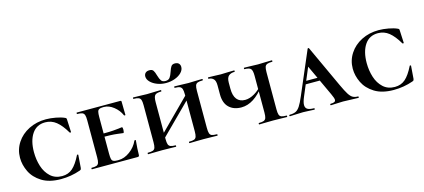

<svg xmlns="http://www.w3.org/2000/svg" viewBox="-54 -1081 3382 1530"><g transform="rotate(-15 1637.5 -316.0)"><path d="M460 -451Q467 -448 469 -444.5Q471 -441 471 -434L476 -331Q476 -328 471 -327Q466 -326 464 -330Q426 -395 386.5 -426.5Q347 -458 296 -458Q225 -458 187 -401.5Q149 -345 149 -251Q149 -189 166.5 -134Q184 -79 222 -44Q260 -9 318 -9Q369 -9 404.5 -40Q440 -71 474 -140Q475 -144 480 -143Q485 -142 485 -139L477 -33Q476 -25 474 -22Q472 -19 463 -15Q386 12 303 12Q207 12 146 -26Q85 -64 57.5 -121Q30 -178 30 -236Q30 -304 66.5 -360Q103 -416 166.5 -448Q230 -480 308 -480Q345 -480 388.5 -472Q432 -464 460 -451Z M560 -12Q589 -12 602 -17Q615 -22 620 -36.5Q625 -51 625 -81V-387Q625 -417 620 -431Q615 -445 601.5 -450.5Q588 -456 560 -456Q558 -456 558 -462Q558 -468 560 -468H918Q928 -468 928 -460L929 -398Q930 -379 930 -350Q930 -347 924.5 -347Q919 -347 918 -350Q899 -394 860 -424.5Q821 -455 781 -455H774Q752 -455 741.5 -449.5Q731 -444 727.5 -430Q724 -416 724 -386V-85Q724 -55 727.5 -41Q731 -27 741.5 -21.5Q752 -16 774 -16H785Q832 -16 878 -49.5Q924 -83 946 -133Q948 -136 953 -136Q958 -136 958 -133Q951 -61 951 -15Q951 -7 948 -3.5Q945 0 936 0H560Q558 0 558 -6Q558 -12 560 -12ZM680 -226V-251Q785 -251 828.5 -256.5Q872 -262 877 -262Q884 -262 884 -240Q884 -230 882 -222Q880 -214 877 -214Q872 -214 828.5 -220Q785 -226 680 -226Z M1366 -456Q1363 -456 1363 -462Q1363 -468 1366 -468L1414 -467Q1454 -465 1481 -465Q1505 -465 1547 -467L1595 -468Q1598 -468 1598 -462Q1598 -456 1595 -456Q1567 -456 1553.5 -450.5Q1540 -445 1535 -431Q1530 -417 1530 -387V-81Q1530 -51 1535 -36.5Q1540 -22 1553 -17Q1566 -12 1595 -12Q1598 -12 1598 -6Q1598 0 1595 0Q1564 0 1547 -1L1481 -2L1414 -1Q1397 0 1366 0Q1363 0 1363 -6Q1363 -12 1366 -12Q1394 -12 1407 -17Q1420 -22 1425 -36.5Q1430 -51 1430 -81V-385Q1430 -415 1425 -429.5Q1420 -444 1407 -450Q1394 -456 1366 -456ZM1129 -73 1476 -420 1496 -400 1148 -53ZM1026 -456Q1023 -456 1023 -462Q1023 -468 1026 -468L1074 -467Q1114 -465 1139 -465Q1166 -465 1206 -467L1254 -468Q1256 -468 1256 -462Q1256 -456 1254 -456Q1214 -456 1201.5 -442Q1189 -428 1189 -385V-81Q1189 -51 1194 -37Q1199 -23 1212.5 -17.5Q1226 -12 1254 -12Q1256 -12 1256 -6Q1256 0 1254 0Q1223 0 1206 -1L1139 -2L1074 -1Q1056 0 1024 0Q1022 0 1022 -6Q1022 -12 1024 -12Q1053 -12 1066.5 -17Q1080 -22 1085 -36.5Q1090 -51 1090 -81V-387Q1090 -417 1085 -431Q1080 -445 1066.5 -450.5Q1053 -456 1026 -456ZM1367 -589Q1376 -617 1385.5 -630.5Q1395 -644 1416 -644Q1437 -644 1448 -633Q1459 -622 1459 -604Q1459 -579 1438 -557.5Q1417 -536 1383 -523.5Q1349 -511 1310 -511Q1272 -511 1238 -524Q1204 -537 1183 -558.5Q1162 -580 1162 -604Q1162 -622 1173.5 -633Q1185 -644 1206 -644Q1229 -644 1238 -630.5Q1247 -617 1255 -588Q1264 -557 1274.5 -542.5Q1285 -528 1309 -528Q1334 -528 1345.5 -543.5Q1357 -559 1367 -589Z M1700 -312V-387Q1700 -426 1684 -441Q1668 -456 1645 -456Q1642 -456 1642 -462Q1642 -468 1645 -468L1689 -467Q1731 -465 1748 -465Q1766 -465 1810 -467L1859 -468Q1861 -468 1861 -462Q1861 -456 1859 -456Q1828 -456 1810 -440.5Q1792 -425 1792 -385V-335Q1792 -277 1815.5 -247.5Q1839 -218 1884 -218Q1921 -218 1962 -242Q2003 -266 2032 -306L2037 -295Q1944 -168 1840 -168Q1776 -168 1738 -204.5Q1700 -241 1700 -312ZM1941 -12Q1969 -12 1982 -17.5Q1995 -23 2000 -37Q2005 -51 2005 -81V-385Q2005 -428 1992.5 -442Q1980 -456 1941 -456Q1938 -456 1938 -462Q1938 -468 1941 -468L1988 -467Q2030 -465 2055 -465Q2080 -465 2120 -467L2170 -468Q2172 -468 2172 -462Q2172 -456 2170 -456Q2142 -456 2128 -450.5Q2114 -445 2109 -431Q2104 -417 2104 -387V-81Q2104 -51 2109 -36.5Q2114 -22 2127.5 -17Q2141 -12 2170 -12Q2172 -12 2172 -6Q2172 0 2170 0Q2138 0 2120 -1L2055 -2L1988 -1Q1971 0 1941 0Q1938 0 1938 -6Q1938 -12 1941 -12Z M2381 -239H2564L2571 -213H2366ZM2758 0Q2737 0 2695 -2Q2651 -4 2633 -4Q2616 -4 2580 -2Q2546 0 2532 0Q2528 0 2528 -6Q2528 -12 2532 -12Q2555 -12 2564.5 -17.5Q2574 -23 2574 -34Q2574 -48 2557 -84L2430 -357L2474 -434L2343 -123Q2325 -81 2325 -57Q2325 -33 2342 -22.5Q2359 -12 2395 -12Q2400 -12 2400 -6Q2400 0 2395 0Q2381 0 2355 -2Q2327 -4 2303 -4Q2278 -4 2244 -2Q2214 0 2195 0Q2190 0 2190 -6Q2190 -12 2195 -12Q2226 -12 2245 -21Q2264 -30 2280.5 -55Q2297 -80 2319 -132L2469 -483Q2471 -487 2475 -487Q2479 -487 2481 -483L2641 -137Q2666 -83 2682.5 -57Q2699 -31 2716 -21.5Q2733 -12 2758 -12Q2763 -12 2763 -6Q2763 0 2758 0Z M3205 -451Q3212 -448 3214 -444.5Q3216 -441 3216 -434L3221 -331Q3221 -328 3216 -327Q3211 -326 3209 -330Q3171 -395 3131.5 -426.5Q3092 -458 3041 -458Q2970 -458 2932 -401.5Q2894 -345 2894 -251Q2894 -189 2911.5 -134Q2929 -79 2967 -44Q3005 -9 3063 -9Q3114 -9 3149.5 -40Q3185 -71 3219 -140Q3220 -144 3225 -143Q3230 -142 3230 -139L3222 -33Q3221 -25 3219 -22Q3217 -19 3208 -15Q3131 12 3048 12Q2952 12 2891 -26Q2830 -64 2802.5 -121Q2775 -178 2775 -236Q2775 -304 2811.5 -360Q2848 -416 2911.5 -448Q2975 -480 3053 -480Q3090 -480 3133.5 -472Q3177 -464 3205 -451Z"/></g></svg>

Font: Cormorant Unicase
Style: Bold
Weight: 700
Designer: Christian Thalmann (Catharsis Fonts)
Foundry: Catharsis Fonts
Version: Version 4.000